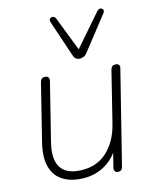

<svg xmlns="http://www.w3.org/2000/svg" viewBox="-86 -824 716 896"><g transform="rotate(-10 272.5 -375.5)"><path d="M219 8Q167 8 131 -13.5Q95 -35 80 -78.5Q65 -122 75 -189L119 -469Q121 -480 127 -485Q133 -490 143 -490Q153 -490 158 -483.5Q163 -477 161 -465L117 -188Q104 -109 130.5 -70Q157 -31 220 -31Q303 -31 352 -83Q401 -135 414 -220L453 -469Q455 -480 461 -485Q467 -490 477 -490Q487 -490 492 -484.5Q497 -479 495 -468L423 -15Q420 6 400 6Q390 6 385.5 -0.5Q381 -7 383 -19L399 -120H410Q387 -60 337 -26Q287 8 219 8ZM315 -545Q306 -545 298.5 -549.5Q291 -554 286 -566L212 -736Q208 -745 210.5 -750.5Q213 -756 219 -758Q225 -760 231 -758Q237 -756 241 -748L319 -589L436 -750Q441 -757 447.5 -758.5Q454 -760 459 -757Q464 -754 465.5 -748.5Q467 -743 462 -735L352 -567Q345 -555 334.5 -550Q324 -545 315 -545Z"/></g></svg>

Font: Nunito ExtraLight ExtraLight
Style: Italic
Weight: 250
Italic angle: -9°
Version: Version 3.602